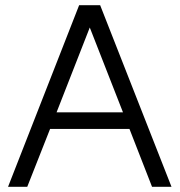

<svg xmlns="http://www.w3.org/2000/svg" viewBox="-20 -720 693 740"><path d="M11 0H85L173 -223H479L566 0H641L366 -700H285ZM454 -287H198L326 -614Z"/></svg>

Font: LilGrotesk
Style: Regular
Weight: 400
Designer: Bastien Sozeau
Foundry: NBR — Bastien Sozeau
Version: Version 2.001